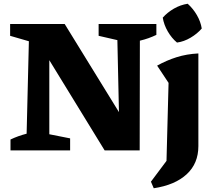

<svg xmlns="http://www.w3.org/2000/svg" viewBox="-20 -802 1152 1024"><path d="M506 -674H814V-616Q793 -606 772 -598.5Q751 -591 726 -585L725 0H538L205 -543L243 -554V-86L354 -64V0H36V-58Q57 -68 78 -75.5Q99 -83 122 -89L134 -582L34 -611V-674H325L652 -143L616 -132L606 -588L506 -611ZM800 202 785 167 868 56 879 -360 818 -452Q868 -480 922 -497Q976 -514 1038 -517V-23Q1038 70 975.5 127.5Q913 185 800 202ZM981 -782Q1010 -756 1030 -721.5Q1050 -687 1056 -650Q1032 -622 996.5 -601Q961 -580 924 -575Q896 -598 875 -634Q854 -670 848 -708Q873 -736 907.5 -756Q942 -776 981 -782Z"/></svg>

Font: Piazzolla Thin Black
Style: Regular
Weight: 900
Version: Version 2.005